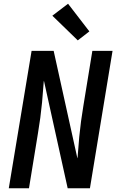

<svg xmlns="http://www.w3.org/2000/svg" viewBox="-20 -1007 640 1027"><path d="M27 0 149 -735H267L394 -160Q394 -162 394.5 -163Q395 -164 395 -165L404 -276Q408 -317 413.5 -358.5Q419 -400 426 -441L474 -735H582L461 0H342L215 -575Q215 -573 214.5 -572Q214 -571 214 -570L205 -459Q201 -418 195.5 -376.5Q190 -335 183 -294L135 0ZM396 -791 260 -923 344 -987 458 -839Z"/></svg>

Font: Iosevka Curly SmBdEx
Style: Italic
Weight: 600
Width: 7
Italic angle: -9°
Monospace: yes
Designer: Belleve Invis
Foundry: Belleve Invis
Version: Version 11.1.0; ttfautohint (v1.8.3)